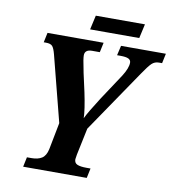

<svg xmlns="http://www.w3.org/2000/svg" viewBox="-91 -928 917 1008"><g transform="rotate(10 367.5 -423.5)"><path d="M111 -52H136Q169 -52 190 -65Q211 -78 219 -114L247 -258L157 -609Q149 -640 139.5 -651Q130 -662 105 -662H93L104 -714H403L392 -662H351Q312 -662 312 -631Q312 -612 323 -561L327 -540L349 -441Q368 -351 369 -306Q385 -340 437 -421L530 -562Q558 -606 558 -635Q558 -649 545 -655.5Q532 -662 502 -662H484L496 -714H735L724 -662H707Q685 -662 669.5 -647.5Q654 -633 623 -587L397 -255L367 -112Q363 -90 363 -86Q363 -66 379.5 -59Q396 -52 428 -52H450L439 0H100ZM338 -847H600L583 -771H321Z"/></g></svg>

Font: Noto Serif Narrow
Style: Bold Italic
Weight: 700
Width: 4
Italic angle: -12°
Designer: Monotype Design Team
Foundry: Monotype Imaging Inc.
Version: Version 1.001